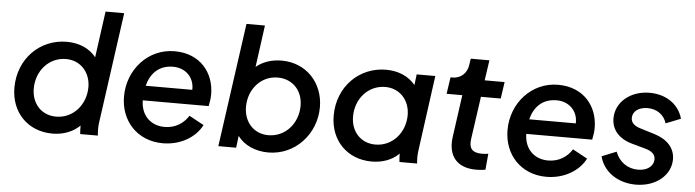

<svg xmlns="http://www.w3.org/2000/svg" viewBox="-47 -958 4236 1170"><g transform="rotate(5 2070.5 -372.5)"><path d="M299 12C363 12 424 -10 466 -52C466 -35 466 -19 468 0H576C573 -33 573 -57 578 -89L671 -757H557L518 -474C479 -524 416 -553 338 -553C175 -553 44 -425 44 -247C44 -96 148 12 299 12ZM162 -252C162 -360 238 -448 343 -448C431 -448 493 -380 493 -289C493 -182 417 -93 312 -93C223 -93 162 -159 162 -252Z M974 12C1083 12 1174 -44 1212 -120L1122 -169C1092 -122 1043 -88 976 -88C893 -88 831 -144 830 -238H1233C1238 -260 1242 -287 1242 -310C1242 -442 1155 -553 998 -553C836 -553 714 -417 714 -252C714 -102 818 12 974 12ZM840 -328C860 -406 911 -458 997 -458C1074 -458 1128 -403 1125 -328Z M1619 12C1783 12 1909 -125 1909 -290C1909 -438 1804 -553 1653 -553C1592 -553 1538 -535 1497 -501L1532 -757H1419L1313 0H1422L1431 -73C1471 -19 1540 12 1619 12ZM1460 -254C1460 -360 1534 -448 1638 -448C1729 -448 1791 -381 1791 -289C1791 -181 1715 -93 1610 -93C1522 -93 1460 -160 1460 -254Z M2252 12C2316 12 2376 -9 2418 -51C2418 -33 2419 -18 2421 0H2529C2526 -29 2526 -52 2531 -87L2593 -541H2479L2471 -475C2431 -524 2369 -553 2291 -553C2128 -553 1997 -425 1997 -247C1997 -96 2101 12 2252 12ZM2115 -252C2115 -360 2191 -448 2296 -448C2384 -448 2446 -380 2446 -289C2446 -182 2370 -93 2265 -93C2176 -93 2115 -159 2115 -252Z M2889 6C2904 6 2929 5 2947 1L2956 -97C2942 -95 2929 -94 2916 -94C2854 -94 2836 -124 2844 -179L2881 -439H3002L3017 -541H2895L2913 -665H2799L2793 -626C2786 -575 2749 -541 2698 -541H2686L2671 -439H2767L2731 -180C2715 -64 2773 6 2889 6Z M3320 12C3429 12 3520 -44 3558 -120L3468 -169C3438 -122 3389 -88 3322 -88C3239 -88 3177 -144 3176 -238H3579C3584 -260 3588 -287 3588 -310C3588 -442 3501 -553 3344 -553C3182 -553 3060 -417 3060 -252C3060 -102 3164 12 3320 12ZM3186 -328C3206 -406 3257 -458 3343 -458C3420 -458 3474 -403 3471 -328Z M3867 12C3990 12 4080 -64 4080 -161C4080 -229 4035 -280 3954 -305L3869 -331C3832 -342 3808 -359 3808 -391C3808 -432 3846 -459 3899 -459C3954 -459 4000 -429 4016 -376L4107 -412C4083 -499 4005 -553 3903 -553C3786 -553 3697 -478 3697 -379C3697 -310 3741 -258 3822 -235L3905 -212C3942 -202 3968 -184 3968 -152C3968 -111 3931 -80 3873 -80C3808 -80 3757 -117 3734 -178L3645 -142C3668 -49 3757 12 3867 12Z"/></g></svg>

Font: Mluvka SemiBold
Style: Italic
Weight: 600
Italic angle: -8°
Designer: Modified by Jiří Krblich, Original typeface by Gumpita Rahayu
Foundry: Gumpita Rahayu & Jiří Krblich
Version: Version 2.000;Glyphs 3.1.1 (3134)